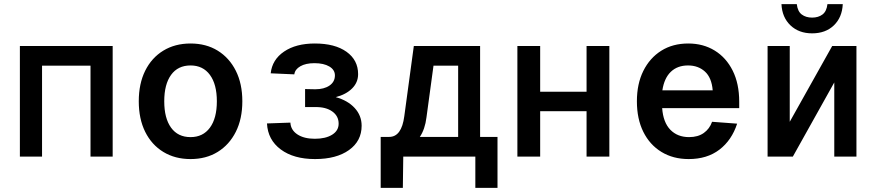

<svg xmlns="http://www.w3.org/2000/svg" viewBox="-20 -756 4240 927"><path d="M76 0V-534H524V0H417V-439H183V0Z M900 12Q825 12 768.5 -22.5Q712 -57 681 -119.5Q650 -182 650 -267Q650 -352 681 -414.5Q712 -477 768.5 -511.5Q825 -546 900 -546Q975 -546 1031 -511.5Q1087 -477 1118.5 -414.5Q1150 -352 1150 -267Q1150 -182 1118.5 -119.5Q1087 -57 1031 -22.5Q975 12 900 12ZM900 -94Q960 -94 993.5 -139.5Q1027 -185 1027 -267Q1027 -349 993.5 -394.5Q960 -440 900 -440Q839 -440 806 -394.5Q773 -349 773 -267Q773 -185 806 -139.5Q839 -94 900 -94Z M1501 12Q1398 12 1335.5 -34.5Q1273 -81 1269 -160L1382 -164Q1384 -128 1416 -107Q1448 -86 1500 -86Q1552 -86 1583.5 -105.5Q1615 -125 1615 -159Q1615 -196 1584 -218Q1553 -240 1502 -239H1453V-326L1502 -325Q1545 -325 1571 -343Q1597 -361 1597 -392Q1597 -419 1570 -435Q1543 -451 1498 -451Q1456 -451 1430 -436Q1404 -421 1401 -397L1287 -402Q1294 -468 1351.5 -507Q1409 -546 1500 -546Q1597 -546 1653 -506Q1709 -466 1709 -398Q1709 -358 1680 -329Q1651 -300 1601 -287Q1659 -271 1692.5 -234.5Q1726 -198 1726 -149Q1726 -75 1665 -31.5Q1604 12 1501 12Z M1818 151V-95H1859Q1919 -95 1932 -195L1978 -534H2298V-95H2382V151H2275V0H1927L1925 151ZM2039 -189Q2032 -132 2007 -95H2192V-439H2073Z M2478 0V-534H2588V-313H2812V-534H2922V0H2812V-219H2588V0Z M3305 12Q3230 12 3173.5 -22.5Q3117 -57 3086 -119.5Q3055 -182 3055 -267Q3055 -351 3086 -413.5Q3117 -476 3172.5 -511Q3228 -546 3303 -546Q3375 -546 3430.5 -512Q3486 -478 3517.5 -415Q3549 -352 3549 -265V-234H3177Q3182 -165 3216.5 -129.5Q3251 -94 3307 -94Q3350 -94 3378 -114Q3406 -134 3418 -168L3539 -159Q3513 -79 3453.5 -33.5Q3394 12 3305 12ZM3178 -320H3421Q3416 -381 3383.5 -410.5Q3351 -440 3302 -440Q3251 -440 3219 -409.5Q3187 -379 3178 -320Z M3686 0V-534H3793V-168L3998 -534H4115V0H4008V-358L3808 0ZM3901 -595Q3837 -595 3796.5 -633.5Q3756 -672 3753 -736H3827Q3831 -701 3851 -686Q3871 -671 3901 -671Q3931 -671 3951 -686Q3971 -701 3975 -736H4049Q4046 -672 4006 -633.5Q3966 -595 3901 -595Z"/></svg>

Font: Geist Mono SemiBold
Style: Regular
Weight: 600
Monospace: yes
Designer: Basement.studio, Andrés Briganti, Mateo Zaragoza
Foundry: Basement.studio, Vercel, Andrés Briganti, Guido Ferreyra, Mateo Zaragoza
Version: Version 1.500; ttfautohint (v1.8.4.7-5d5b)